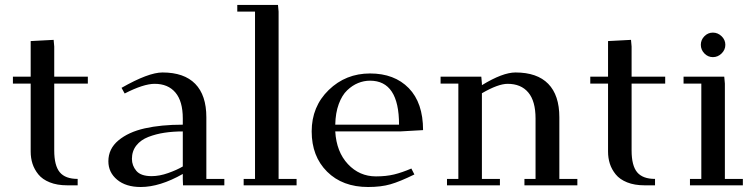

<svg xmlns="http://www.w3.org/2000/svg" viewBox="-20 -749 3042 776"><path d="M32.2 -411.1V-439H104V-583L196.8 -587.9L199.2 -561V-439H335V-411.1H199.2V-141.1Q199.2 -79.6 221.7 -52.7Q244.1 -25.9 293.9 -25.9V0H252Q210.9 0 181.2 -12Q151.4 -23.9 135 -44.2Q118.7 -64.5 111.3 -87.4Q104 -110.4 104 -136.2V-411.1Z M418 -97.2Q418 -147.5 458.5 -181.4Q499 -215.3 564.9 -230.2Q630.9 -245.1 718.8 -245.1V-270Q718.8 -339.8 689 -375Q659.2 -410.2 605 -410.2Q560.1 -410.2 483.9 -371.1L471.2 -394Q580.1 -456.1 636.7 -456.1Q724.1 -456.1 769 -410.2Q814 -364.3 814 -274.9V-25.9H886.7V0H719.7L718.8 -23.9V-45.9Q626 6.8 548.8 6.8Q488.8 6.8 453.4 -22.7Q418 -52.2 418 -97.2ZM513.2 -106.9Q513.2 -79.6 531.2 -58.3Q549.3 -37.1 592.8 -37.1Q624.5 -37.1 659.7 -49.6Q694.8 -62 718.8 -76.2V-217.8Q679.2 -217.8 645 -212.6Q610.8 -207.5 579.8 -195.6Q548.8 -183.6 531 -160.9Q513.2 -138.2 513.2 -106.9Z M939 -702.1V-729H1103.5L1106 -702.1V-25.9H1178.7V0H964.8V-25.9H1010.7V-702.1Z M1475.6 -452.1Q1574.2 -452.1 1632.1 -392.8Q1689.9 -333.5 1689.9 -223.1L1596.7 -217.8H1335Q1339.8 -135.3 1386.2 -85.7Q1432.6 -36.1 1499.5 -36.1Q1540.5 -36.1 1572.8 -43.9Q1605 -51.8 1642.6 -67.9L1654.8 -43.9Q1596.2 -15.1 1558.1 -4.2Q1520 6.8 1467.8 6.8Q1364.3 6.8 1302 -55.2Q1239.7 -117.2 1239.7 -217.8Q1239.7 -318.4 1308.6 -385.3Q1377.4 -452.1 1475.6 -452.1ZM1335 -245.1H1592.8Q1592.8 -422.9 1475.6 -422.9Q1450.7 -422.9 1427.2 -413.3Q1403.8 -403.8 1383.1 -384Q1362.3 -364.3 1349.1 -328.4Q1335.9 -292.5 1335 -245.1Z M1760.7 -411.1V-439H1925.3L1927.7 -411.1V-404.8Q2011.7 -456.1 2063.5 -456.1Q2150.9 -456.1 2195.8 -410.2Q2240.7 -364.3 2240.7 -274.9V-25.9H2313.5V0H2099.6V-25.9H2144.5V-270Q2144.5 -340.3 2115.2 -375.2Q2085.9 -410.2 2031.7 -410.2Q1993.2 -410.2 1927.7 -372.1V-25.9H2000.5V0H1786.6V-25.9H1832.5V-411.1Z M2365.7 -411.1V-439H2437.5V-583L2530.3 -587.9L2532.7 -561V-439H2668.5V-411.1H2532.7V-141.1Q2532.7 -79.6 2555.2 -52.7Q2577.6 -25.9 2627.4 -25.9V0H2585.4Q2544.4 0 2514.6 -12Q2484.9 -23.9 2468.5 -44.2Q2452.1 -64.5 2444.8 -87.4Q2437.5 -110.4 2437.5 -136.2V-411.1Z M2742.7 -411.1V-439H2907.2L2909.7 -411.1V-25.9H2982.4V0H2768.6V-25.9H2814.5V-411.1ZM2826.9 -533Q2812.5 -547.9 2812.5 -567.9Q2812.5 -587.9 2826.9 -602.5Q2841.3 -617.2 2861.3 -617.2Q2881.3 -617.2 2896.5 -602.5Q2911.6 -587.9 2911.6 -567.9Q2911.6 -547.9 2896.5 -533Q2881.3 -518.1 2861.3 -518.1Q2841.3 -518.1 2826.9 -533Z"/></svg>

Font: Dehuti Alt
Style: Bold
Weight: 700
Version: Version 1.2